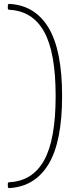

<svg xmlns="http://www.w3.org/2000/svg" viewBox="-20 -810 395 980"><path d="M28 150Q20 150 20 142V128Q20 120 28 120Q146 114 205 8.5Q264 -97 264 -320Q264 -543 205 -648.5Q146 -754 28 -760Q20 -760 20 -768V-782Q20 -790 28 -790Q159 -783 228 -668Q297 -553 297 -320Q297 -87 228 27.5Q159 142 28 150Z"/></svg>

Font: LINE Seed Sans App Thin
Style: Regular
Weight: 250
Designer: LINE VX Design & Dalton Maag Ltd & Sandoll Inc
Foundry: Dalton Maag Ltd
Version: Version 1.003